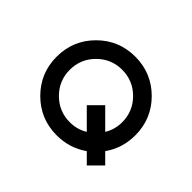

<svg xmlns="http://www.w3.org/2000/svg" viewBox="-147 -1022 1294 1294"><g transform="rotate(45 500.0 -375.0)"><path d="M714.8 -248Q750 -304.7 750 -375Q750 -478.5 676.8 -551.8Q603.5 -625 500 -625Q396.5 -625 323.2 -551.8Q250 -478.5 250 -375Q250 -271.5 323.2 -198.2Q396.5 -125 500 -125Q570.3 -125 627 -160.2L500 -287.1L587.9 -375ZM718.8 -68.4Q623 0 500 0Q343.8 0 234.4 -109.4Q125 -218.8 125 -375Q125 -531.2 234.4 -640.6Q343.8 -750 500 -750Q656.2 -750 765.6 -640.6Q875 -531.2 875 -375Q875 -252 806.6 -156.2L875 -87.9L787.1 0Z"/></g></svg>

Font: Xanmono
Style: Regular
Weight: 400
Designer: GGBotNet
Foundry: GGBotNet
Version: 1.00